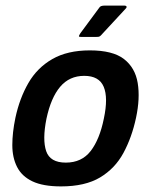

<svg xmlns="http://www.w3.org/2000/svg" viewBox="-20 -659 540 686"><path d="M198 7Q134 7 96 -11Q58 -29 41 -62.5Q24 -96 24 -140.5Q24 -185 35 -238Q50 -308 81.5 -362.5Q113 -417 167 -448Q221 -479 301 -479Q383 -479 423 -448Q463 -417 472 -362.5Q481 -308 466 -238Q451 -168 421 -112.5Q391 -57 337.5 -25Q284 7 198 7ZM215 -78Q272 -78 304 -119.5Q336 -161 351 -235Q367 -310 350.5 -349Q334 -388 281 -388Q228 -388 195 -349Q162 -310 146 -235Q131 -160 145 -119Q159 -78 215 -78ZM270 -527Q262 -527 262 -529.5Q262 -532 267 -540L335 -632Q339 -639 354 -639H425Q430 -639 432 -636Q434 -633 428 -627L340 -532Q336 -528 332 -527.5Q328 -527 322 -527Z"/></svg>

Font: Glory SemiBold
Style: Italic
Weight: 600
Italic angle: -12°
Designer: Robert Leuschke
Foundry: Robert Leuschke
Version: Version 1.011